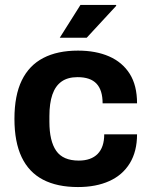

<svg xmlns="http://www.w3.org/2000/svg" viewBox="-20 -743 613 775"><path d="M294.7 12Q210.9 12 153.8 -17.7Q96.7 -47.4 67.5 -108.5Q38.3 -169.7 38.3 -263.2Q38.3 -357.8 67.9 -418.5Q97.5 -479.2 154.6 -508.9Q211.7 -538.7 294.7 -538.7Q367 -538.7 420.5 -515.3Q474 -491.9 503.6 -445.1Q533.2 -398.3 533.2 -326H394.2Q394.2 -379.2 369.5 -405.4Q344.8 -431.6 293.1 -431.6Q253.4 -431.6 228.4 -413.8Q203.4 -396 191.4 -361.1Q179.4 -326.2 179.4 -274V-251.4Q179.4 -173.6 206.9 -134.2Q234.3 -94.8 297.9 -94.8Q347.7 -94.8 374.2 -121.8Q400.7 -148.8 400.7 -200.9H533.2Q533.2 -131.9 504 -84.1Q474.8 -36.3 421.3 -12.2Q367.8 12 294.7 12ZM221.3 -590.8 304.7 -723H448.2L449.4 -719.8L330.1 -590.8Z"/></svg>

Font: Archivo Variable SemiBold
Style: Regular
Weight: 600
Designer: Hector Gatti
Foundry: Omnibus-Type
Version: Version 2.001